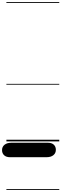

<svg xmlns="http://www.w3.org/2000/svg" viewBox="-66 -1349 586 1832"><path d="M29 151Q-6 151 -26.2 132.8Q-46.5 114.5 -46.5 83Q-46.5 51 -22.5 32Q1.5 13 43 13H391.5Q427 13 447 31.2Q467 49.5 467 80.5Q467 112.5 443.2 131.8Q419.5 151 377.5 151ZM29 151Q-6 151 -26.2 132.8Q-46.5 114.5 -46.5 83Q-46.5 51 -22.5 32Q1.5 13 43 13H391.5Q427 13 447 31.2Q467 49.5 467 80.5Q467 112.5 443.2 131.8Q419.5 151 377.5 151ZM-5 455H499.5V463H-5ZM-5 -16H499.5V0H-5ZM-5 -549H499.5V-541H-5ZM-5 -1329H499.5V-1321H-5Z"/></svg>

Font: Edu SA Dotted Guide
Style: Regular
Weight: 400
Designer: Tina and Corey Anderson, Eben Sorkin, Mirko Velimirovic
Foundry: Google for Education
Version: Version 2.000